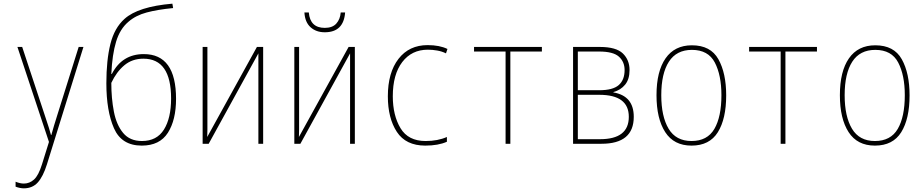

<svg xmlns="http://www.w3.org/2000/svg" viewBox="-20 -784 5040 1047"><path d="M236 112 435 -528H409L292 -155Q282 -123 274.5 -98.5Q267 -74 260 -48H258Q254 -64 247 -86Q240 -108 224 -156L101 -528H75L247 -10L209 112Q190 173 165.5 195Q141 217 110 217Q90 217 65 207V234Q89 243 110 243Q157 243 186 211Q215 179 236 112Z M940 -245Q940 -489 764 -489Q646 -489 590 -381H587Q592 -487 613 -556.5Q634 -626 680 -665Q720 -700 780 -716Q840 -732 924 -740L920 -764Q733 -748 659 -681Q604 -632 582 -544Q560 -456 560 -330Q560 -179 601.5 -84.5Q643 10 753 10Q851 10 895.5 -60Q940 -130 940 -245ZM587 -332Q615 -392 658 -428Q701 -464 762 -464Q913 -464 913 -247Q913 -140 874 -77.5Q835 -15 754 -15Q688 -15 651.5 -59Q615 -103 601 -175.5Q587 -248 587 -332Z M1389 -493V0H1415V-528H1381L1110 -37Q1111 -59 1111 -78Q1111 -97 1111 -120V-528H1085V0H1118Z M1862 -716H1838Q1835 -679 1814 -655.5Q1793 -632 1751 -632Q1671 -632 1664 -716H1640Q1643 -663 1673.5 -635.5Q1704 -608 1751 -608Q1854 -608 1862 -716ZM1889 -493V0H1915V-528H1881L1610 -37Q1611 -59 1611 -78Q1611 -97 1611 -120V-528H1585V0H1618Z M2417 -11V-37Q2367 -15 2301 -15Q2206 -15 2164 -85Q2122 -155 2122 -259Q2122 -378 2173.5 -445.5Q2225 -513 2313 -513Q2338 -513 2364 -508.5Q2390 -504 2412 -493L2420 -517Q2377 -538 2312 -538Q2211 -538 2153 -463Q2095 -388 2095 -259Q2095 -140 2144 -65Q2193 10 2299 10Q2370 10 2417 -11Z M2763 0V-503H2935V-528H2565V-503H2737V0Z M3260 0Q3436 0 3436 -147Q3436 -261 3325 -280V-282Q3365 -293 3389 -322.5Q3413 -352 3413 -402Q3413 -457 3376.5 -492.5Q3340 -528 3251 -528H3105V0ZM3131 -503H3247Q3324 -503 3355 -475Q3386 -447 3386 -402Q3386 -348 3354 -320Q3322 -292 3248 -292H3131ZM3131 -267H3248Q3409 -267 3409 -147Q3409 -25 3252 -25H3131Z M3940 -264Q3940 -385 3897.5 -461Q3855 -537 3753 -537Q3659 -537 3609.5 -466Q3560 -395 3560 -265Q3560 -137 3607.5 -63.5Q3655 10 3751 10Q3849 10 3894.5 -63Q3940 -136 3940 -264ZM3586 -265Q3586 -383 3627.5 -447.5Q3669 -512 3753 -512Q3842 -512 3878 -443Q3914 -374 3914 -265Q3914 -147 3875.5 -81Q3837 -15 3751 -15Q3666 -15 3626 -82Q3586 -149 3586 -265Z M4263 0V-503H4435V-528H4065V-503H4237V0Z M4940 -264Q4940 -385 4897.5 -461Q4855 -537 4753 -537Q4659 -537 4609.5 -466Q4560 -395 4560 -265Q4560 -137 4607.5 -63.5Q4655 10 4751 10Q4849 10 4894.5 -63Q4940 -136 4940 -264ZM4586 -265Q4586 -383 4627.5 -447.5Q4669 -512 4753 -512Q4842 -512 4878 -443Q4914 -374 4914 -265Q4914 -147 4875.5 -81Q4837 -15 4751 -15Q4666 -15 4626 -82Q4586 -149 4586 -265Z"/></svg>

Font: Noto Sans Mono UI Condensed Thin
Style: Regular
Weight: 250
Width: 3
Designer: Monotype Design team
Foundry: Monotype Imaging Inc.
Version: 1.000